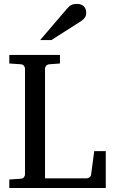

<svg xmlns="http://www.w3.org/2000/svg" viewBox="-20 -948 571 968"><path d="M26.9 0V-43L85 -46.9Q95.7 -47.9 100.8 -54.7Q106 -61.5 106 -68.8V-602.1Q106 -609.4 100.8 -616.2Q95.7 -623 85 -624L26.9 -627.9V-670.9H282.2V-627.9L229 -624Q218.3 -623 212.6 -616.2Q207 -609.4 207 -602.1V-48.8H417Q423.8 -48.8 430.9 -54Q438 -59.1 439 -65.9L455.1 -186H513.2V0ZM414.6 -883.3Q414.6 -869.6 408 -859.9Q401.4 -850.1 391.6 -843.3L239.3 -746.1H182.6L315.4 -901.4Q321.3 -907.7 326.2 -912.8Q331.1 -918 336.9 -921.4Q342.8 -924.8 350.3 -926.5Q357.9 -928.2 368.7 -928.2Q381.8 -928.2 390.6 -924.1Q399.4 -919.9 404.8 -913.6Q410.2 -907.2 412.4 -899.2Q414.6 -891.1 414.6 -883.3Z"/></svg>

Font: Charis SIL Am
Style: Regular
Weight: 400
Foundry: SIL International
Version: Version 5.000